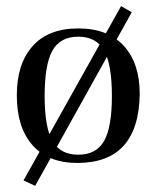

<svg xmlns="http://www.w3.org/2000/svg" viewBox="-20 -523 512 628"><path d="M233 10Q138 10 86.5 -48Q35 -106 35 -211Q35 -314 86.5 -372Q138 -430 236 -430Q333 -430 385 -373Q437 -316 437 -216Q434 10 233 10ZM346 -209Q346 -312 320.5 -357.5Q295 -403 236 -403Q177 -403 151.5 -357.5Q126 -312 126 -209Q126 -107 151.5 -62Q177 -17 236 -17Q295 -17 320.5 -62Q346 -107 346 -209ZM95 85 57 67 376 -503 411 -483Z"/></svg>

Font: UnnaRegular
Style: Regular
Weight: 400
Designer: Jorge de Buen Unna
Foundry: Omnibus-Type
Version: Version 2.008;hotconv 1.0.109;makeotfexe 2.5.65596